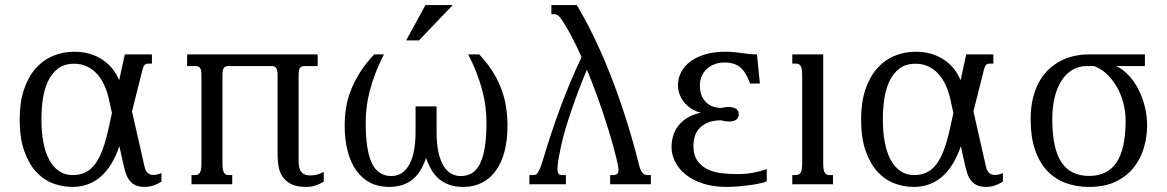

<svg xmlns="http://www.w3.org/2000/svg" viewBox="-20 -736 4661 767"><path d="M269.5 10.7Q228.5 10.7 190.4 -3.9Q152.3 -18.6 123 -51Q93.8 -83.5 76.2 -134.8Q58.6 -186 58.6 -259.3Q58.6 -326.7 75.4 -377.4Q92.3 -428.2 121.8 -461.9Q151.4 -495.6 191.2 -512.5Q231 -529.3 277.3 -529.3Q338.9 -529.3 386 -499.8Q433.1 -470.2 456.1 -415.5L478.5 -518.6H586.9V-481.9H573.2Q563 -481.9 557.9 -476.8Q552.7 -471.7 548.8 -456.1L507.3 -291L557.1 -71.3Q561 -52.7 570.6 -44.9Q580.1 -37.1 592.8 -37.1Q600.1 -37.1 608.2 -39.1Q616.2 -41 625 -44.4V-10.3Q609.4 -0.5 592.5 5.1Q575.7 10.7 558.6 10.7Q536.6 10.7 522.2 4.2Q507.8 -2.4 498.3 -14.2Q488.8 -25.9 483.2 -42Q477.5 -58.1 473.6 -76.7L457 -151.9Q429.2 -70.8 381.8 -30Q334.5 10.7 269.5 10.7ZM276.4 -481.4Q235.4 -481.4 210 -460.9Q184.6 -440.4 170.2 -408.2Q155.8 -376 150.6 -336.7Q145.5 -297.4 145.5 -259.3Q145.5 -208.5 153.3 -167.2Q161.1 -126 177 -96.9Q192.9 -67.9 216.3 -52.2Q239.7 -36.6 270.5 -36.6Q298.3 -36.6 320.1 -46.9Q341.8 -57.1 358.9 -79.3Q376 -101.6 389.4 -137.5Q402.8 -173.3 414.1 -224.6L427.2 -284.7L414.1 -343.8Q407.7 -371.6 396.2 -396.5Q384.8 -421.4 367.7 -440.4Q350.6 -459.5 327.6 -470.5Q304.7 -481.4 276.4 -481.4Z M1218.8 -35.2Q1231.4 -35.2 1244.1 -37.8Q1256.8 -40.5 1273.4 -49.3V-10.3Q1257.8 -0.5 1240.2 5.1Q1222.7 10.7 1203.1 10.7Q1165.5 10.7 1143.1 -0.7Q1120.6 -12.2 1108.6 -30.3Q1096.7 -48.3 1092.8 -71Q1088.9 -93.8 1088.9 -116.2V-433.6Q1088.9 -446.3 1087.4 -453.9Q1085.9 -461.4 1082.5 -465.6Q1079.1 -469.7 1074.2 -470.9Q1069.3 -472.2 1063 -472.2H894.5Q887.7 -472.2 883.1 -470.9Q878.4 -469.7 875 -465.6Q871.6 -461.4 870.1 -453.9Q868.7 -446.3 868.7 -433.6V-85Q868.7 -69.8 870.1 -60.5Q871.6 -51.3 875 -45.9Q878.4 -40.5 883.1 -38.6Q887.7 -36.6 894.5 -36.6H907.7V0H745.1V-36.6H758.8Q765.1 -36.6 770 -38.6Q774.9 -40.5 778.3 -45.9Q781.7 -51.3 783.2 -60.5Q784.7 -69.8 784.7 -85V-433.6Q784.7 -446.3 783.2 -453.9Q781.7 -461.4 778.3 -465.6Q774.9 -469.7 770 -470.9Q765.1 -472.2 758.8 -472.2H727.5V-518.6H1249V-472.2H1198.7Q1191.9 -472.2 1187.3 -470.9Q1182.6 -469.7 1179.2 -465.6Q1175.8 -461.4 1174.3 -453.9Q1172.9 -446.3 1172.9 -433.6V-94.2Q1172.9 -85.9 1173.8 -75.7Q1174.8 -65.4 1179.2 -56.4Q1183.6 -47.4 1192.9 -41.3Q1202.1 -35.2 1218.8 -35.2Z M1640.1 -311H1724.1V-209Q1724.1 -160.6 1731.7 -127Q1739.3 -93.3 1752.4 -72.3Q1765.6 -51.3 1783.2 -42Q1800.8 -32.7 1820.3 -32.7Q1847.2 -32.7 1866.5 -45.2Q1885.7 -57.6 1898.4 -84Q1911.1 -110.4 1917.2 -150.9Q1923.3 -191.4 1923.3 -247.1Q1923.3 -274.9 1919.9 -305.4Q1916.5 -335.9 1908 -369.6Q1899.4 -403.3 1885.5 -440.4Q1871.6 -477.5 1850.6 -518.6H1894.5Q1928.7 -481.9 1950.7 -445.8Q1972.7 -409.7 1985.1 -374Q1997.6 -338.4 2002.4 -303.2Q2007.3 -268.1 2007.3 -233.9Q2007.3 -177.2 1995.6 -131.8Q1983.9 -86.4 1961.2 -54.7Q1938.5 -22.9 1905.5 -6.1Q1872.6 10.7 1830.6 10.7Q1799.3 10.7 1775.4 2.4Q1751.5 -5.9 1733.6 -21.2Q1715.8 -36.6 1703.4 -57.9Q1690.9 -79.1 1682.1 -105Q1673.3 -79.1 1660.9 -57.9Q1648.4 -36.6 1630.6 -21.2Q1612.8 -5.9 1588.9 2.4Q1564.9 10.7 1533.7 10.7Q1491.2 10.7 1458.5 -6.3Q1425.8 -23.4 1403.1 -55.2Q1380.4 -86.9 1368.7 -132.6Q1356.9 -178.2 1356.9 -235.4Q1356.9 -269.5 1362.3 -304.4Q1367.7 -339.4 1381.3 -374.5Q1395 -409.7 1417.5 -445.8Q1439.9 -481.9 1474.6 -518.6H1513.7Q1492.7 -477.5 1478.8 -440.4Q1464.8 -403.3 1456.3 -369.6Q1447.8 -335.9 1444.3 -305.4Q1440.9 -274.9 1440.9 -247.1Q1440.9 -135.3 1465.6 -84Q1490.2 -32.7 1543.9 -32.7Q1563 -32.7 1580.6 -42.2Q1598.1 -51.8 1611.3 -72.5Q1624.5 -93.3 1632.3 -127Q1640.1 -160.6 1640.1 -209ZM1679.7 -715.8H1788.6L1653.8 -574.7H1602.5Z M2533.2 -75.7Q2536.6 -61.5 2541.3 -53.5Q2545.9 -45.4 2550.5 -41.7Q2555.2 -38.1 2559.6 -37.4Q2564 -36.6 2566.9 -36.6H2580.1V0H2417.5V-36.6H2426.8Q2439.5 -36.6 2445.1 -41Q2450.7 -45.4 2450.7 -56.6Q2450.7 -64.9 2448.7 -74.7Q2443.4 -102.1 2431.9 -144.5Q2420.4 -187 2404.3 -238Q2388.2 -289.1 2367.9 -345.5Q2347.7 -401.9 2324.7 -457.5Q2309.1 -421.9 2293.7 -381.1Q2278.3 -340.3 2264.6 -300.5Q2251 -260.7 2240.2 -225.3Q2229.5 -189.9 2224.1 -165Q2215.3 -125.5 2211.2 -100.8Q2207 -76.2 2207 -62Q2207 -46.4 2211.7 -41.5Q2216.3 -36.6 2225.6 -36.6H2240.7V0H2094.7V-36.6H2108.9Q2114.3 -36.6 2118.9 -37.8Q2123.5 -39.1 2128.2 -45.7Q2132.8 -52.2 2138.4 -66.2Q2144 -80.1 2151.4 -105Q2180.2 -202.1 2217.8 -304.4Q2255.4 -406.7 2303.2 -507.8Q2285.2 -548.3 2266.1 -585.2Q2247.1 -622.1 2227.1 -652.8Q2216.3 -669.4 2209.2 -674.3Q2202.1 -679.2 2195.8 -679.2H2182.6V-715.8H2284.2Q2316.9 -661.1 2350.8 -591.8Q2384.8 -522.5 2417 -440.9Q2449.2 -359.4 2478.8 -267.3Q2508.3 -175.3 2533.2 -75.7Z M2873.5 -486.3Q2852.5 -486.3 2834.7 -479.5Q2816.9 -472.7 2803.7 -460.7Q2790.5 -448.7 2783.2 -431.9Q2775.9 -415 2775.9 -395.5Q2775.9 -368.7 2784.2 -351.1Q2792.5 -333.5 2805.2 -323.2Q2817.9 -313 2833 -308.8Q2848.1 -304.7 2861.3 -304.7Q2868.2 -306.2 2875.5 -307.4Q2882.8 -308.6 2890.6 -308.6Q2898.4 -308.6 2905.8 -307.1Q2913.1 -305.7 2918.7 -302.5Q2924.3 -299.3 2927.7 -293.9Q2931.2 -288.6 2931.2 -280.8Q2931.2 -263.7 2919.9 -257.1Q2908.7 -250.5 2893.1 -250.5Q2885.3 -250.5 2877.2 -251.7Q2869.1 -252.9 2861.3 -255.4Q2828.1 -255.4 2806.6 -245.8Q2785.2 -236.3 2772.5 -221.7Q2759.8 -207 2754.9 -189.2Q2750 -171.4 2750 -155.3Q2750 -115.7 2766.8 -92.8Q2783.7 -69.8 2809.3 -58.3Q2835 -46.9 2865.7 -43.7Q2896.5 -40.5 2924.8 -40.5Q2961.4 -40.5 2990.7 -46.4Q3020 -52.2 3043 -60.5V-11.2Q3031.2 -6.8 3012.9 -2.9Q2994.6 1 2972.9 3.9Q2951.2 6.8 2927.5 8.8Q2903.8 10.7 2881.3 10.7Q2829.1 10.7 2788.3 -2.7Q2747.6 -16.1 2719.7 -38.3Q2691.9 -60.5 2677.2 -89.4Q2662.6 -118.2 2662.6 -148.4Q2662.6 -170.4 2668.7 -191.9Q2674.8 -213.4 2688.7 -232.2Q2702.6 -251 2724.9 -264.9Q2747.1 -278.8 2779.8 -285.6Q2762.2 -290 2745.8 -299.6Q2729.5 -309.1 2716.6 -323.2Q2703.6 -337.4 2696 -356Q2688.5 -374.5 2688.5 -397Q2688.5 -423.3 2700.7 -447.3Q2712.9 -471.2 2736.8 -489.5Q2760.7 -507.8 2796.1 -518.6Q2831.5 -529.3 2877.4 -529.3Q2898.4 -529.3 2914.6 -527.6Q2930.7 -525.9 2945.1 -523.9Q2959.5 -522 2973.4 -520.3Q2987.3 -518.6 3003.9 -518.6L3015.6 -402.3H2976.6Q2968.3 -424.3 2959 -440.2Q2949.7 -456.1 2937.7 -466.3Q2925.8 -476.6 2910.2 -481.4Q2894.5 -486.3 2873.5 -486.3Z M3268.6 -518.6V-85Q3268.6 -69.8 3270 -60.5Q3271.5 -51.3 3274.9 -45.9Q3278.3 -40.5 3283 -38.6Q3287.6 -36.6 3294.4 -36.6H3307.6V0H3145V-36.6H3158.7Q3165 -36.6 3169.9 -38.6Q3174.8 -40.5 3178.2 -45.9Q3181.6 -51.3 3183.1 -60.5Q3184.6 -69.8 3184.6 -85V-433.6Q3184.6 -448.7 3183.1 -458Q3181.6 -467.3 3178.2 -472.7Q3174.8 -478 3169.9 -480Q3165 -481.9 3158.7 -481.9H3145V-518.6Z M3630.9 10.7Q3589.8 10.7 3551.8 -3.9Q3513.7 -18.6 3484.4 -51Q3455.1 -83.5 3437.5 -134.8Q3419.9 -186 3419.9 -259.3Q3419.9 -326.7 3436.8 -377.4Q3453.6 -428.2 3483.2 -461.9Q3512.7 -495.6 3552.5 -512.5Q3592.3 -529.3 3638.7 -529.3Q3700.2 -529.3 3747.3 -499.8Q3794.4 -470.2 3817.4 -415.5L3839.8 -518.6H3948.2V-481.9H3934.6Q3924.3 -481.9 3919.2 -476.8Q3914.1 -471.7 3910.2 -456.1L3868.7 -291L3918.5 -71.3Q3922.4 -52.7 3931.9 -44.9Q3941.4 -37.1 3954.1 -37.1Q3961.4 -37.1 3969.5 -39.1Q3977.5 -41 3986.3 -44.4V-10.3Q3970.7 -0.5 3953.9 5.1Q3937 10.7 3919.9 10.7Q3897.9 10.7 3883.5 4.2Q3869.1 -2.4 3859.6 -14.2Q3850.1 -25.9 3844.5 -42Q3838.9 -58.1 3835 -76.7L3818.4 -151.9Q3790.5 -70.8 3743.2 -30Q3695.8 10.7 3630.9 10.7ZM3637.7 -481.4Q3596.7 -481.4 3571.3 -460.9Q3545.9 -440.4 3531.5 -408.2Q3517.1 -376 3512 -336.7Q3506.8 -297.4 3506.8 -259.3Q3506.8 -208.5 3514.6 -167.2Q3522.5 -126 3538.3 -96.9Q3554.2 -67.9 3577.6 -52.2Q3601.1 -36.6 3631.8 -36.6Q3659.7 -36.6 3681.4 -46.9Q3703.1 -57.1 3720.2 -79.3Q3737.3 -101.6 3750.7 -137.5Q3764.2 -173.3 3775.4 -224.6L3788.6 -284.7L3775.4 -343.8Q3769 -371.6 3757.6 -396.5Q3746.1 -421.4 3729 -440.4Q3711.9 -459.5 3689 -470.5Q3666 -481.4 3637.7 -481.4Z M4439 -472.2Q4466.8 -459 4489.5 -434.3Q4512.2 -409.7 4528.3 -377.9Q4544.4 -346.2 4553.5 -309.3Q4562.5 -272.5 4562.5 -235.4Q4562.5 -189 4549.3 -144.8Q4536.1 -100.6 4508.3 -65.9Q4480.5 -31.2 4436.5 -10.3Q4392.6 10.7 4331.1 10.7Q4278.8 10.7 4235.6 -5.6Q4192.4 -22 4161.6 -55.4Q4130.9 -88.9 4114 -139.6Q4097.2 -190.4 4097.2 -259.3Q4097.2 -308.1 4106.9 -346.2Q4116.7 -384.3 4133.5 -413.1Q4150.4 -441.9 4173.1 -462.2Q4195.8 -482.4 4221.2 -494.9Q4246.6 -507.3 4273.7 -512.9Q4300.8 -518.6 4326.7 -518.6H4553.7V-472.2ZM4476.6 -255.9Q4476.6 -283.7 4469.5 -316.2Q4462.4 -348.6 4447 -378.7Q4431.6 -408.7 4408 -433.8Q4384.3 -459 4350.6 -472.2H4322.3Q4290.5 -472.2 4265.1 -457.5Q4239.7 -442.9 4221.4 -415.3Q4203.1 -387.7 4193.4 -348.1Q4183.6 -308.6 4183.6 -258.8Q4183.6 -200.2 4192.9 -157.5Q4202.1 -114.7 4220.7 -87.2Q4239.3 -59.6 4266.8 -46.4Q4294.4 -33.2 4331.1 -33.2Q4403.8 -33.2 4440.2 -86.9Q4476.6 -140.6 4476.6 -255.9Z"/></svg>

Font: Arian Grqi
Style: Regular
Weight: 400
Designer: Ruben Hakobyan (Tarumian)
Foundry: Ruben Hakobyan (Tarumian)
Version: Version 1.003